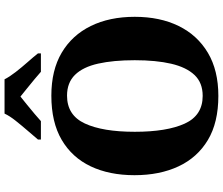

<svg xmlns="http://www.w3.org/2000/svg" viewBox="-88 -883 981 845"><g transform="rotate(-90 402.5 -460.5)"><path d="M403 10Q286 10 209 -36Q132 -82 93 -165Q54 -248 54 -359Q54 -470 93 -552Q132 -634 209.5 -679.5Q287 -725 404 -725Q516 -725 593 -679.5Q670 -634 710.5 -551.5Q751 -469 751 -358Q751 -247 710.5 -164.5Q670 -82 592.5 -36Q515 10 403 10ZM403 -59Q461 -59 495 -95Q529 -131 544.5 -197.5Q560 -264 560 -358Q560 -452 545 -519Q530 -586 495.5 -621Q461 -656 404 -656Q318 -656 281.5 -577.5Q245 -499 245 -358Q245 -217 281 -138Q317 -59 403 -59ZM211 -784Q227 -803 249.5 -829Q272 -855 293.5 -882Q315 -909 325 -931H476Q487 -909 508 -882Q529 -855 552 -829Q575 -803 590 -784V-771H509Q497 -782 477 -798.5Q457 -815 436 -832Q415 -849 400 -861Q385 -849 364 -832Q343 -815 323.5 -798.5Q304 -782 292 -771H211Z"/></g></svg>

Font: Noto Serif Kannada ExtraBold
Style: Regular
Weight: 800
Version: Version 2.003